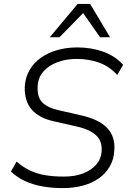

<svg xmlns="http://www.w3.org/2000/svg" viewBox="-20 -956 667 984"><path d="M302 8Q248 8 199 -0.5Q150 -9 108.5 -28Q67 -47 36 -77L65 -128Q99 -98 136.5 -81Q174 -64 216 -57.5Q258 -51 307 -51Q364 -51 406.5 -67.5Q449 -84 474 -113.5Q499 -143 501 -182Q503 -216 490 -240Q477 -264 446.5 -281.5Q416 -299 363 -310L257 -334Q180 -351 142 -395Q104 -439 107 -514Q110 -560 131.5 -597Q153 -634 189.5 -660Q226 -686 274 -699.5Q322 -713 376 -713Q447 -713 508 -691.5Q569 -670 611 -624L581 -572Q539 -617 486.5 -635.5Q434 -654 373 -654Q318 -654 273.5 -637Q229 -620 202 -589Q175 -558 173 -514Q170 -459 196.5 -431.5Q223 -404 281 -391L387 -367Q485 -346 528 -301.5Q571 -257 566 -187Q564 -140 543 -103.5Q522 -67 486.5 -42Q451 -17 404 -4.5Q357 8 302 8ZM235 -765 378 -936H442L544 -765H493L406 -889L285 -765Z"/></svg>

Font: Nunito Sans 10pt Light
Style: Italic
Weight: 300
Italic angle: -9°
Designer: Vernon Adams
Foundry: Vernon Adams
Version: Version 3.101;gftools[0.9.27]